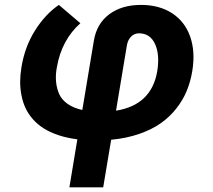

<svg xmlns="http://www.w3.org/2000/svg" viewBox="-20 -573 883 797"><path d="M268.1 204.5 301.1 5.3Q258.2 0 222.7 -11.9Q187.1 -23.8 161.2 -40.3Q135.3 -56.8 116.3 -78.5Q97.3 -100.1 85.9 -124.6Q74.6 -149.1 69.1 -177.4Q63.6 -205.6 63.7 -234.6Q63.9 -263.5 69.2 -295.1Q83.1 -379.3 125.5 -446.7Q168 -514.2 224.4 -552.6L313.6 -476.6Q235.8 -407 216.3 -295.1Q209.9 -262.8 212.7 -233.7Q215.6 -204.5 226.2 -181.5Q236.9 -158.4 261 -141.5Q285.2 -124.6 321.7 -116.5L369.7 -404.5Q381.4 -474.8 433.4 -513.7Q485.4 -552.6 565.3 -552.6Q640.6 -552.6 693.7 -518.5Q746.8 -484.4 769.2 -421.7Q791.5 -359 778.1 -277.7Q771 -234.7 755.5 -196.7Q740.1 -158.7 712.7 -123.6Q685.4 -88.4 648.1 -62Q610.8 -35.5 558.1 -17.2Q505.3 1.1 441.4 7.1L408.4 204.5ZM461.6 -113.6Q609 -137.1 632.8 -277.7Q643.8 -346.9 623.4 -390.8Q603 -434.7 556.8 -434.7Q537.3 -434.7 523.6 -420.5Q509.9 -406.2 506.4 -382.8Z"/></svg>

Font: Karasuma Gothic
Style: Bold Italic
Weight: 700
Italic angle: 9.39998°
Designer: Rasmus Andersson / Ryoko Nishizuka
Foundry: Genbu
Version: Version 1.00